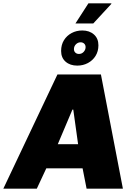

<svg xmlns="http://www.w3.org/2000/svg" viewBox="-64 -1133 793 1153"><path d="M-44 0 281 -686H542L674 0H456L432 -122H214L157 0ZM283 -267H405L376 -475H371ZM389 -992 467 -1113H604L605 -1110L496 -992ZM400 -739Q357 -739 330 -762.5Q303 -786 303 -827Q303 -864 320 -891.5Q337 -919 366 -934.5Q395 -950 430 -950Q473 -950 500 -926Q527 -902 527 -861Q527 -825 510 -797.5Q493 -770 464 -754.5Q435 -739 400 -739ZM410 -809Q427 -809 438.5 -821.5Q450 -834 450 -850Q450 -863 441.5 -871Q433 -879 420 -879Q404 -879 392 -867Q380 -855 380 -838Q380 -825 388.5 -817Q397 -809 410 -809Z"/></svg>

Font: Chivo Medium Black
Style: Italic
Weight: 900
Italic angle: -8.05°
Version: Version 2.002